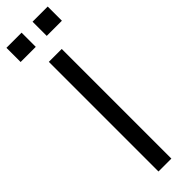

<svg xmlns="http://www.w3.org/2000/svg" viewBox="-316 -849 842 842"><g transform="rotate(-45 105.0 -427.5)"><path d="M65 0V-680H145V0ZM-23 -767V-855H71V-767ZM139 -767V-855H233V-767Z"/></g></svg>

Font: TASA Orbiter Display
Style: Regular
Weight: 400
Designer: Weizhong Zhang
Version: Version 1.000;Glyphs 3.1.2 (3151)